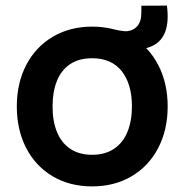

<svg xmlns="http://www.w3.org/2000/svg" viewBox="-20 -650 658 685"><path d="M575.5 -630Q582.8 -574.8 570.3 -539Q557.8 -503.2 525 -486.8Q504.8 -476.8 479.1 -474.3Q453.5 -471.8 428.1 -477.1Q402.7 -482.3 383.1 -493.9V-546Q409.2 -539.7 424 -538.7Q438.8 -537.7 451.8 -543.6Q467.2 -550.8 474.4 -563Q481.6 -575.1 483.2 -589.1Q484.8 -603.1 484.4 -625.1L484.3 -629.6ZM308.7 15Q228.5 15 167.6 -21.2Q106.7 -57.4 73.3 -122.2Q40 -186.9 40 -270.2Q40 -353.9 73.8 -418.6Q107.7 -483.2 168.8 -519.1Q230 -555 308.7 -555Q388.9 -555 450 -518.8Q511.2 -482.7 544.7 -417.8Q578.2 -353 578.2 -270.2Q578.2 -186.7 544.4 -122Q510.7 -57.2 449.5 -21.1Q388.3 15 308.7 15ZM308.7 -97.8Q355.2 -97.8 387.1 -119.3Q419 -140.8 434.8 -179.8Q450.7 -218.8 450.7 -270.2Q450.7 -350.2 414.2 -396.2Q377.7 -442.2 308.7 -442.2Q261.2 -442.2 229.8 -420.8Q198.2 -399.5 182.9 -360.9Q167.5 -322.2 167.5 -270.2Q167.5 -217 183.6 -178.2Q199.8 -139.5 231.2 -118.7Q262.8 -97.8 308.7 -97.8Z"/></svg>

Font: Manrope
Style: Regular
Weight: 400
Designer: Mikhail Sharanda
Foundry: Mikhail Sharanda
Version: Version 4.503